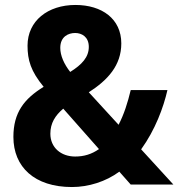

<svg xmlns="http://www.w3.org/2000/svg" viewBox="-20 -795 719 774"><path d="M284 -775C173 -775 91 -711 91 -611C91 -553 104 -508 156 -445C78 -397 34 -342 34 -243C34 -122 119 -41 270 -41C337 -41 407 -63 461 -103L507 -51H679L549 -193C606 -272 639 -362 655 -432H507C495 -382 480 -334 458 -292L338 -423C414 -472 469 -531 469 -620C469 -719 391 -775 284 -775ZM283 -662C309 -662 338 -647 338 -606C338 -565 311 -535 263 -505C238 -537 223 -571 223 -602C223 -648 256 -662 283 -662ZM235 -357 379 -194C349 -173 318 -164 283 -164C226 -164 183 -200 183 -256C183 -298 202 -329 235 -357Z"/></svg>

Font: Noto Sans Tamil UI SemiCondensed
Style: Bold
Weight: 700
Width: 4
Designer: Jelle Bosma - Monotype Design Team
Foundry: Monotype Imaging Inc.
Version: Version 2.004